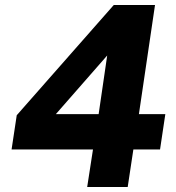

<svg xmlns="http://www.w3.org/2000/svg" viewBox="-20 -743 700 763"><path d="M326.5 0 349.5 -149H26L46.5 -285L432 -723H596L532 -289.5H637L616 -149H510L487.5 0ZM202 -289.5H372L406 -522.5Z"/></svg>

Font: Public Sans ExtraBold
Style: Italic
Weight: 800
Italic angle: -8°
Designer: The Public Sans project authors (U.S. Web Design System). Libre Franklin designed by Pablo Impallari and Rodrigo Fuenzal
Version: Version 1.007; ttfautohint (v1.8.1) -l 8 -r 50 -G 200 -x 14 